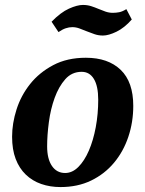

<svg xmlns="http://www.w3.org/2000/svg" viewBox="-20 -746 589 778"><path d="M311 -455Q271 -455 244.5 -425Q218 -395 201.5 -349.5Q185 -304 178 -251Q171 -198 171 -153Q171 -102 190.5 -73.5Q210 -45 244 -45Q273 -45 297.5 -69.5Q322 -94 340 -135.5Q358 -177 368 -230.5Q378 -284 378 -342Q378 -397 360.5 -426Q343 -455 311 -455ZM29 -192Q29 -246 47 -302.5Q65 -359 102 -405.5Q139 -452 195.5 -482Q252 -512 328 -512Q418 -512 469 -463Q520 -414 520 -317Q520 -251 500 -191.5Q480 -132 442 -86.5Q404 -41 349.5 -14.5Q295 12 225 12Q183 12 147 -0.5Q111 -13 84.5 -38.5Q58 -64 43.5 -102Q29 -140 29 -192ZM514 -667Q484 -633 452 -617.5Q420 -602 397 -602Q379 -602 363 -607.5Q347 -613 332 -619Q317 -625 302.5 -630.5Q288 -636 273 -636Q260 -636 246.5 -631.5Q233 -627 217 -616L189 -658Q226 -696 259.5 -711Q293 -726 316 -726Q334 -726 349.5 -721Q365 -716 379 -710Q393 -704 407.5 -699Q422 -694 437 -694Q450 -694 463 -696.5Q476 -699 492 -709Z"/></svg>

Font: PTSerif
Style: Bold Italic
Weight: 700
Italic angle: -12°
Designer: A.Korolkova, O.Umpeleva, V.Yefimov
Foundry: ParaType Ltd
Version: Version 1.000W OFL; ttfautohint (v1.2) -l 8 -r 50 -G 200 -x 